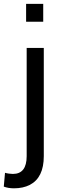

<svg xmlns="http://www.w3.org/2000/svg" viewBox="-56 -782 331 1015"><path d="M172.5 -667H82V-761.5H172.5ZM18 213.5Q-12.5 213.5 -36 204.5L-29.5 131.5Q-21.5 134 -8.8 135.8Q4 137.5 12 137.5Q85 137.5 85 43.5V-528.5H175.5V43.5Q175.5 157 101.5 195.5Q66 213.5 18 213.5Z"/></svg>

Font: Roberto Sans
Style: Regular
Weight: 400
Designer: Google (font) & Cristiano Sobral (main changes)
Version: Version 1.500; ttfautohint (v1.8.4.7-5d5b-dirty)